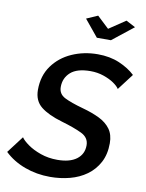

<svg xmlns="http://www.w3.org/2000/svg" viewBox="-117 -998 817 1074"><g transform="rotate(10 292.0 -460.5)"><path d="M243 7Q166 7 98.5 -18Q31 -43 -17 -89L56 -185Q67 -168 97 -146.5Q127 -125 171 -109.5Q215 -94 266 -94Q337 -94 375.5 -123Q414 -152 414 -202Q414 -246 370.5 -267Q327 -288 255 -309Q176 -332 134 -365.5Q92 -399 92 -461Q92 -541 133 -598Q174 -655 241.5 -685Q309 -715 388 -715Q457 -715 511 -692Q565 -669 601 -635L531 -543Q522 -558 498 -574.5Q474 -591 439 -603Q404 -615 364 -615Q288 -615 251.5 -582.5Q215 -550 215 -499Q215 -459 251.5 -440.5Q288 -422 357 -403Q412 -388 453 -368Q494 -348 517 -316.5Q540 -285 540 -236Q540 -173 515.5 -127Q491 -81 449.5 -51Q408 -21 354.5 -7Q301 7 243 7ZM288 -900 352 -928 419 -865 513 -928 566 -900 446 -805H366Z"/></g></svg>

Font: Raleway SemiBold
Style: Italic
Weight: 600
Italic angle: -12°
Designer: Matt McInerney, Pablo Impallari, Rodrigo Fuenzalida
Foundry: Matt McInerney, Pablo Impallari, Rodrigo Fuenzalida
Version: Version 4.026